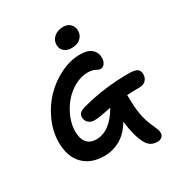

<svg xmlns="http://www.w3.org/2000/svg" viewBox="-235 -1102 1290 1375"><g transform="rotate(-30 409.5 -414.0)"><path d="M470.2 -776.9Q430.7 -776.9 407.7 -797.4Q384.8 -817.9 384.8 -850.1Q384.8 -889.2 414.6 -914.6Q444.3 -939.9 490.2 -939.9Q528.3 -939.9 549.1 -917Q569.8 -894 569.8 -862.8Q569.8 -825.7 542.7 -801.3Q515.6 -776.9 470.2 -776.9ZM351.1 -247.1Q321.8 -247.1 302.5 -265.1Q283.2 -283.2 283.2 -311Q283.2 -332 296.6 -344.7Q310.1 -357.4 346.2 -367.2Q532.2 -416 725.1 -416Q780.3 -416 799.6 -402.6Q818.8 -389.2 818.8 -359.9Q818.8 -330.1 800.3 -310.1Q781.7 -290 745.1 -290Q690.4 -290 644 -287.1V-284.2Q644 -186 655.5 -123.5Q667 -61 692.9 -6.8Q708 26.9 712.4 39.8Q716.8 52.7 716.8 66.9Q716.8 87.9 701.7 99.9Q686.5 111.8 668 111.8Q635.3 111.8 613.3 98.9Q591.3 85.9 575.2 56.2Q538.6 -11.2 524.9 -136.2Q480 -60.1 418.2 -25.1Q356.4 9.8 286.1 9.8Q176.8 9.8 113.3 -54.9Q49.8 -119.6 49.8 -236.8Q49.8 -325.7 88.6 -412.6Q127.4 -499.5 189.7 -564Q252 -628.4 333.5 -668.2Q415 -708 496.1 -708Q559.6 -708 590.3 -680.4Q621.1 -652.8 621.1 -607.9Q621.1 -581.5 607.2 -562.7Q593.3 -543.9 574.2 -543.9Q564.5 -543.9 555.2 -547.9Q545.9 -551.8 538.3 -556.4Q530.8 -561 514.6 -564.9Q498.5 -568.8 477.1 -568.8Q423.8 -568.8 370.6 -539.8Q317.4 -510.7 278.6 -465.1Q239.7 -419.4 215.3 -361.3Q190.9 -303.2 190.9 -247.1Q190.9 -185.5 218.3 -153.8Q245.6 -122.1 294.9 -122.1Q408.7 -122.1 493.2 -269Q476.6 -266.1 450.4 -261Q424.3 -255.9 410.9 -253.4Q397.5 -251 380.6 -249Q363.8 -247.1 351.1 -247.1Z"/></g></svg>

Font: Shantell Sans Irregular
Style: Regular
Weight: 600
Designer: Stephen Nixon, Anya Danilova, Shantell Martin
Foundry: Arrow Type
Version: Version 1.006;[9816181b4]